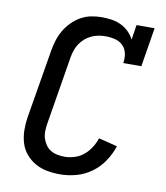

<svg xmlns="http://www.w3.org/2000/svg" viewBox="-84 -813 768 890"><g transform="rotate(10 300.0 -367.5)"><path d="M258 8Q227 8 197 2.5Q167 -3 141.5 -17.5Q116 -32 97 -54.5Q78 -77 69.5 -105.5Q61 -134 60.5 -165Q60 -196 65 -227L119 -550Q123 -574 130.5 -598.5Q138 -623 151 -645.5Q164 -668 183 -687.5Q202 -707 225 -720Q248 -733 273 -738Q298 -743 322 -743Q347 -743 370.5 -739.5Q394 -736 414.5 -726Q435 -716 451 -700.5Q467 -685 477 -665L488 -735H573L543 -551H458Q462 -574 457.5 -596Q453 -618 438 -633Q423 -648 401 -653.5Q379 -659 356 -659Q340 -659 323 -656Q306 -653 290 -645.5Q274 -638 260.5 -626.5Q247 -615 237 -600Q227 -585 221.5 -569Q216 -553 213 -536L160 -214Q157 -196 156.5 -178Q156 -160 161 -144Q166 -128 175.5 -114Q185 -100 199 -91.5Q213 -83 230.5 -79.5Q248 -76 265 -76Q288 -76 312 -83.5Q336 -91 355 -107Q374 -123 387.5 -144.5Q401 -166 408 -188L496 -166Q484 -129 461.5 -95Q439 -61 406 -37Q373 -13 334.5 -2.5Q296 8 258 8Z"/></g></svg>

Font: Iosevka HT Medium Extended
Style: Italic
Weight: 500
Width: 7
Italic angle: -9°
Monospace: yes
Designer: Belleve Invis
Foundry: Belleve Invis
Version: Version 32.3.0; ttfautohint (v1.8.4)